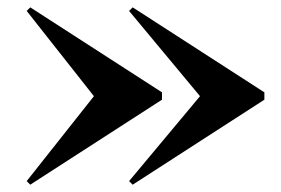

<svg xmlns="http://www.w3.org/2000/svg" viewBox="-20 -650 768 525"><path d="M236.8 -387 53 -620.1 62.7 -629.9 422.9 -397.5V-377.4L62.7 -145L53 -154.8ZM526.9 -387 333 -620.1 342.8 -629.9 702.9 -397.5V-377.4L342.8 -145L333 -154.8Z"/></svg>

Font: Bodoni* 11
Style: Bold
Weight: 700
Version: Version 2.000; ttfautohint (v1.8.1)